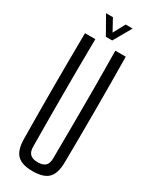

<svg xmlns="http://www.w3.org/2000/svg" viewBox="-244 -1005 840 1063"><g transform="rotate(30 176.0 -473.5)"><path d="M176 7Q107 7 77 -23.2Q47 -53.5 46 -123Q44 -292 44 -461.5Q44 -631 46 -800H112Q111 -687.5 110.2 -571.8Q109.5 -456 110 -340.8Q110.5 -225.5 111.5 -113Q111.5 -80 127.5 -65Q143.5 -50 176 -50Q209.5 -50 224.8 -65Q240 -80 240 -113Q241 -225.5 241.5 -340.8Q242 -456 241.8 -571.8Q241.5 -687.5 240 -800H306.5Q308.5 -631 308.5 -461.5Q308.5 -292 306.5 -123Q305.5 -53.5 275.5 -23.2Q245.5 7 176 7ZM156 -840.5 91.5 -954H135.5L176.5 -879L217 -954H261.5L196.5 -840.5Z"/></g></svg>

Font: Big Shoulders Display Thin
Style: Regular
Weight: 400
Version: Version 2.002